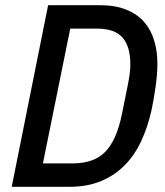

<svg xmlns="http://www.w3.org/2000/svg" viewBox="-20 -718 636 738"><path d="M165 -698H364Q424 -698 466.5 -680.5Q509 -663 535 -632.5Q561 -602 573 -561Q585 -520 585 -474Q585 -432 578 -384Q571 -336 563 -297Q548 -229 522 -174Q496 -119 457 -80.5Q418 -42 366 -21Q314 0 248 0H25ZM260 -90Q342 -90 385.5 -135.5Q429 -181 449 -281L472 -395Q481 -440 481 -471Q481 -539 451 -573.5Q421 -608 353 -608H250L145 -90Z"/></svg>

Font: IBM Plex Sans Cond Medm
Style: Italic
Weight: 500
Width: 3
Italic angle: -11°
Designer: Mike Abbink, Paul van der Laan, Pieter van Rosmalen
Foundry: Bold Monday
Version: Version 1.3